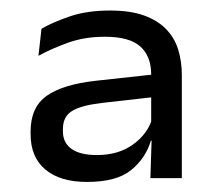

<svg xmlns="http://www.w3.org/2000/svg" viewBox="-20 -667 429 372"><path d="M271.4 -321.9 274 -403.9 272.9 -410.6V-497.2V-522.9Q272.9 -557.8 252 -576.8Q231.1 -595.8 183.1 -595.8Q143.8 -595.8 111.7 -584.2Q79.7 -572.7 54.5 -558.9L60.4 -611.3Q81.9 -623.8 115.1 -635.2Q148.3 -646.6 193.2 -646.6Q232.2 -646.6 258.8 -637.1Q285.3 -627.6 301.8 -610.6Q318.2 -593.7 325.3 -570.8Q332.3 -547.9 332.3 -521.6V-321.9ZM148.3 -314.5Q96.4 -314.5 67.8 -338.6Q39.3 -362.6 39.3 -407V-412.5Q39.3 -459.3 70.6 -481.4Q101.9 -503.5 165.5 -510.5L279.9 -523L282.3 -479.4L177 -467.5Q137.6 -462.9 119.8 -452.1Q101.9 -441.3 101.9 -417V-412.6Q101.9 -390.4 118.6 -378.5Q135.2 -366.6 168 -366.6Q209.7 -366.6 238.2 -387.4Q266.7 -408.1 275.3 -438.7L283.3 -394.4H272.3Q262.4 -360.7 234.2 -337.6Q206.1 -314.5 148.3 -314.5Z"/></svg>

Font: Anek Gurmukhi Medium SemiExpanded
Style: Regular
Weight: 500
Width: 6
Version: Version 1.003